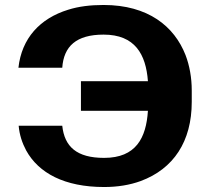

<svg xmlns="http://www.w3.org/2000/svg" viewBox="-20 -741 852 771"><path d="M396 -602C522 -602 566 -523 574 -415H305V-296H574C567 -187 526 -107 398 -107C288 -107 239 -152 230 -236H55C58 -200 69 -167 85 -137C135 -46 239 10 398 10C452 10 501 2 545 -14C677 -63 750 -173 750 -332V-377C750 -430 741 -478 725 -520C680 -635 575 -721 396 -721C342 -721 295 -715 254 -702C140 -667 67 -587 54 -469H230C236 -555 286 -602 396 -602Z"/></svg>

Font: Asimov
Style: XWid
Weight: 500
Designer: Google
Version: Version 2.000980; 2014